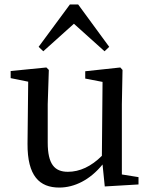

<svg xmlns="http://www.w3.org/2000/svg" viewBox="-20 -831 683 865"><path d="M313 -724 451 -600 472 -620 332 -811H295L154 -620L175 -600ZM529 -45V-361L532 -516L522 -527L364 -510V-477L442 -462L439 -129C391 -81 339 -57 286 -57C226 -57 195 -91 195 -189V-361L200 -516L189 -527L28 -511V-479L107 -463L104 -184C103 -38 158 14 247 14C316 14 386 -21 442 -90L452 9L604 0V-33Z"/></svg>

Font: Noto Serif SC Medium
Style: Regular
Weight: 500
Designer: Ryoko NISHIZUKA 西塚涼子 (kana & ideographs); Frank Grießhammer (Latin, Greek & Cyrillic); Wenlong ZHANG 张文龙 (bopomofo); San
Foundry: Adobe Systems Incorporated
Version: Version 1.001;PS 1.001;hotconv 16.6.54;makeotf.lib2.5.65590